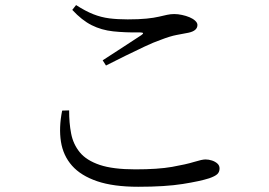

<svg xmlns="http://www.w3.org/2000/svg" viewBox="-20 -721 1040 742"><path d="M259.3 -682.8 274 -701.4Q310.1 -678.1 340.5 -666.1Q370.9 -654.1 402.4 -650.1Q434 -646.1 473.4 -646.1Q517.5 -646.1 546.3 -649.1Q575 -652 593.6 -656.4Q612.1 -660.8 625.7 -663.7Q639.2 -666.7 653.7 -666.7Q667.4 -666.7 683.2 -663.3Q699 -660 712.4 -654.4Q725.8 -648.8 734.4 -640.8Q743 -632.8 743 -624.5Q743 -601.8 708.1 -594.5Q687.8 -590.5 662.7 -585.9Q637.7 -581.3 600.5 -566.8Q575.6 -558.3 539.1 -541.2Q502.7 -524.2 463.6 -504.9Q424.5 -485.7 389.6 -467.8L376.8 -487.9Q414.5 -512.7 456.6 -539.7Q498.7 -566.7 526.4 -585.3Q541.4 -595.5 521.6 -595.7Q463.4 -594.9 417.7 -599.8Q372 -604.7 334.2 -623.7Q296.4 -642.7 259.3 -682.8ZM247.2 -294.4 220.2 -293.6Q207 -227.8 215.5 -173.7Q224 -119.6 258.3 -80.8Q292.6 -42 355.5 -20.6Q418.4 0.8 514.1 0.8Q618.8 0.8 686.3 -10Q753.9 -20.8 788.4 -32Q810.6 -39.7 819.6 -47.9Q828.5 -56.1 828.5 -70.1Q828.5 -81.3 820.2 -88.9Q811.8 -96.5 799.2 -100.7Q786.6 -104.8 774.1 -104.8Q760.9 -104.8 730.2 -95.3Q699.6 -85.8 645 -76.1Q590.3 -66.5 503.3 -66.5Q416.5 -66.5 365.2 -83.8Q313.9 -101.2 288.4 -132.4Q262.8 -163.7 254.9 -205.1Q246.9 -246.5 247.2 -294.4Z"/></svg>

Font: Noto Serif SC
Style: Regular
Weight: 200
Designer: Ryoko NISHIZUKA 西塚涼子 (kana & ideographs); Frank Grießhammer (Latin, Greek & Cyrillic); Wenlong ZHANG 张文龙 (bopomofo); San
Foundry: Adobe
Version: Version 2.001;hotconv 1.1.0;makeotfexe 2.6.0